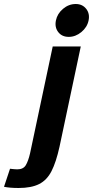

<svg xmlns="http://www.w3.org/2000/svg" viewBox="-167 -732 464 958"><path d="M176 -548Q142 -548 123.5 -572Q105 -596 112 -630Q119 -664 147.5 -688Q176 -712 211 -712Q244 -712 263 -688Q282 -664 275 -630Q268 -596 239 -572Q210 -548 176 -548ZM236 -500 130 0Q113 77 90 122Q67 167 28 186.5Q-11 206 -74 206Q-118 206 -147 200L-117 110Q-106 111 -98 112Q-90 113 -81 113Q-51 113 -38.5 92.5Q-26 72 -17 33L96 -500Z"/></svg>

Font: Epunda Sans
Style: Bold Italic
Weight: 700
Italic angle: -12.0243°
Designer: Simon Atzbach
Foundry: typofactur
Version: Version 2.204; ttfautohint (v1.8.4.7-5d5b)